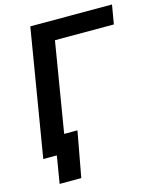

<svg xmlns="http://www.w3.org/2000/svg" viewBox="-128 -817 873 1062"><g transform="rotate(-15 308.0 -286.0)"><path d="M616.2 -727.5 597.7 -618.2H260.3L158.2 0H27.8L148.4 -727.5ZM79.6 156.2 105.5 0H65.4L82.5 -104.5H251.5L203.6 156.2Z"/></g></svg>

Font: Inter SemiBold
Style: Italic
Weight: 600
Italic angle: -9.3988°
Designer: Rasmus Andersson
Foundry: rsms
Version: Version 4.001;git-66647c0bb